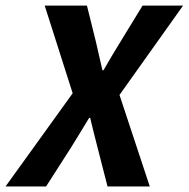

<svg xmlns="http://www.w3.org/2000/svg" viewBox="-56 -672 680 692"><path d="M-36 0 205.9 -335.8 105.1 -651.8H257.4L289.8 -520.9Q295.3 -498.9 300.6 -473.6Q305.9 -448.3 313.2 -418.7H316.9Q334 -448.5 349.4 -474.2Q364.7 -499.9 378.3 -521.9L457.8 -651.8H603.8L374.7 -329.8L483.8 0H331.5L295.1 -142.2Q288.7 -167.8 282.1 -193.3Q275.5 -218.8 269 -247.1H265.3Q248.4 -218.3 232.2 -192.6Q216 -166.8 200.5 -141.1L110.1 0Z"/></svg>

Font: Source Sans 3 VF
Style: Italic
Weight: 200
Italic angle: -11°
Designer: Paul D. Hunt
Foundry: Adobe Systems Incorporated
Version: Version 3.042;hotconv 1.0.118;makeotfexe 2.5.65603